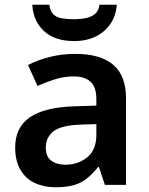

<svg xmlns="http://www.w3.org/2000/svg" viewBox="-20 -779 628 809"><path d="M297 -552Q402 -552 456.5 -506.5Q511 -461 511 -364V0H422L397 -75H393Q370 -46 345.5 -26.5Q321 -7 289.5 1.5Q258 10 213 10Q165 10 126.5 -8Q88 -26 66 -63.5Q44 -101 44 -158Q44 -242 105.5 -284.5Q167 -327 292 -331L386 -334V-361Q386 -413 361 -435Q336 -457 291 -457Q250 -457 212 -445Q174 -433 138 -417L98 -505Q138 -526 189.5 -539Q241 -552 297 -552ZM320 -254Q237 -251 205 -225.5Q173 -200 173 -157Q173 -119 196 -102Q219 -85 255 -85Q310 -85 348 -116.5Q386 -148 386 -210V-256ZM472 -759Q469 -714 446 -679.5Q423 -645 384 -625.5Q345 -606 292 -606Q211 -606 165.5 -648Q120 -690 116 -759H188Q191 -732 205 -718.5Q219 -705 242 -701.5Q265 -698 293 -698Q318 -698 341 -702.5Q364 -707 380 -720Q396 -733 399 -759Z"/></svg>

Font: Noto Sans Devanagari SemiBold
Style: Regular
Weight: 600
Version: Version 2.003